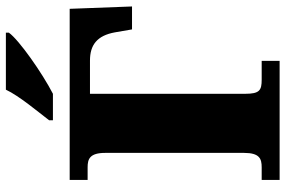

<svg xmlns="http://www.w3.org/2000/svg" viewBox="-179 -792 971 653"><g transform="rotate(-90 306.5 -465.5)"><path d="M224 -771H314C384 -807 497 -886 522 -921V-931H328C307 -886 253 -822 224 -784ZM426 0V-61H362C326 -61 314 -68 314 -117V-645H427C480 -645 512 -621 523 -560L533 -502H611L603 -714H21V-653H64C92 -653 113 -646 113 -593V-121C113 -68 93 -61 64 -61H21V0Z"/></g></svg>

Font: UArctic Serif Black
Style: Regular
Weight: 900
Designer: Customization by Puisto advertising & original work Monotype Design Team
Foundry: Monotype Imaging Inc.
Version: Version 2.004